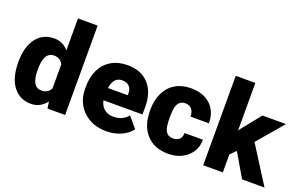

<svg xmlns="http://www.w3.org/2000/svg" viewBox="-90 -1127 2367 1514"><g transform="rotate(20 1094.0 -370.0)"><path d="M25.4 -268.1Q25.4 -393.6 79.6 -465.8Q133.8 -538.1 231 -538.1Q301.8 -538.1 350.1 -482.4V-750H515.1V0H367.2L358.9 -56.6Q308.1 9.8 230 9.8Q135.7 9.8 80.6 -62.5Q25.4 -134.8 25.4 -268.1ZM189.9 -257.8Q189.9 -117.2 272 -117.2Q326.7 -117.2 350.1 -163.1V-364.3Q327.6 -411.1 272.9 -411.1Q196.8 -411.1 190.4 -288.1Z M864.3 9.8Q742.7 9.8 667.5 -62.7Q592.3 -135.3 592.3 -251.5V-265.1Q592.3 -346.2 622.3 -408.2Q652.3 -470.2 710 -504.2Q767.6 -538.1 846.7 -538.1Q958 -538.1 1022.5 -469Q1086.9 -399.9 1086.9 -276.4V-212.4H759.8Q768.6 -168 798.3 -142.6Q828.1 -117.2 875.5 -117.2Q953.6 -117.2 997.6 -171.9L1072.8 -83Q1042 -40.5 985.6 -15.4Q929.2 9.8 864.3 9.8ZM845.7 -411.1Q773.4 -411.1 759.8 -315.4H925.8V-328.1Q926.8 -367.7 905.8 -389.4Q884.8 -411.1 845.7 -411.1Z M1376.5 -117.2Q1411.1 -117.2 1430.2 -136Q1449.2 -154.8 1448.7 -188.5H1603Q1603 -101.6 1540.8 -45.9Q1478.5 9.8 1380.4 9.8Q1265.1 9.8 1198.7 -62.5Q1132.3 -134.8 1132.3 -262.7V-269.5Q1132.3 -349.6 1161.9 -410.9Q1191.4 -472.2 1247.1 -505.1Q1302.7 -538.1 1378.9 -538.1Q1481.9 -538.1 1542.5 -481Q1603 -423.8 1603 -326.2H1448.7Q1448.7 -367.2 1428.7 -389.2Q1408.7 -411.1 1375 -411.1Q1311 -411.1 1300.3 -329.6Q1296.9 -303.7 1296.9 -258.3Q1296.9 -178.7 1315.9 -147.9Q1335 -117.2 1376.5 -117.2Z M1884.8 -196.8 1838.4 -150.4V0H1673.8V-750.5H1838.4V-352.1L1855 -374L1979 -528.3H2176.3L1991.2 -311L2188.5 0H2000Z"/></g></svg>

Font: Vazir Black FD
Style: Black-FD
Weight: 900
Designer: Saber Rastikerdar
Foundry: Saber Rastikerdar
Version: Version 30.0.0